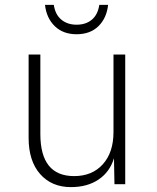

<svg xmlns="http://www.w3.org/2000/svg" viewBox="-20 -753 640 785"><path d="M270 12Q191 12 144 -41.5Q97 -95 97 -189V-530H145V-205Q145 -33 283 -33Q357 -33 400.5 -81.5Q444 -130 444 -213V-530H492V0H448L446 -106Q429 -50 383 -19Q337 12 270 12ZM293 -613Q238 -613 204 -646Q170 -679 164 -733H200Q206 -693 231 -672.5Q256 -652 293 -652Q331 -652 355.5 -672.5Q380 -693 386 -733H422Q416 -679 382.5 -646Q349 -613 293 -613Z"/></svg>

Font: Geist Mono UltraLight
Style: Regular
Weight: 200
Monospace: yes
Designer: Basement.studio, Andrés Briganti, Mateo Zaragoza
Foundry: Basement.studio, Vercel, Andrés Briganti, Guido Ferreyra, Mateo Zaragoza
Version: Version 1.400; ttfautohint (v1.8.4.7-5d5b)